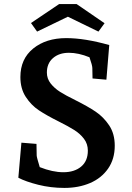

<svg xmlns="http://www.w3.org/2000/svg" viewBox="-20 -907 648 942"><path d="M70 -35 85 -207 159 -201 160 -144Q160 -136 175 -87Q238 -62 291 -62Q345 -62 378 -89.5Q411 -117 411 -168Q411 -201 392 -226Q373 -251 344.5 -269Q316 -287 268 -311Q208 -341 170.5 -366Q133 -391 106.5 -431.5Q80 -472 80 -529Q80 -618 143 -669Q206 -720 305 -720Q396 -720 516 -686L502 -516L434 -522L433 -573Q433 -586 419 -626Q365 -648 318 -648Q270 -648 240 -622Q210 -596 210 -551Q210 -521 228.5 -497.5Q247 -474 274.5 -456.5Q302 -439 349 -416Q411 -385 449.5 -359Q488 -333 515.5 -292Q543 -251 543 -192Q543 -127 510.5 -80Q478 -33 422 -9Q366 15 296 15Q229 15 167.5 -0.5Q106 -16 70 -35ZM313 -825 162 -752 132 -794 270 -887H356L493 -793L463 -752Z"/></svg>

Font: Andada Pro
Style: Bold
Weight: 700
Designer: Carolina Giovagnoli
Foundry: Huerta Tipografica
Version: Version 3.005; ttfautohint (v1.8.4)